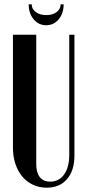

<svg xmlns="http://www.w3.org/2000/svg" viewBox="-20 -860 399 890"><path d="M148 -699V-99Q148 -60 164.5 -39Q181 -18 213 -18Q253 -18 277 -51Q301 -84 301 -143V-699H325V-138Q325 -70 291 -30Q257 10 196 10Q162 10 133 -3.5Q104 -17 83.5 -41.5Q63 -66 51.5 -100Q40 -134 40 -176V-699ZM261 -840H275Q275 -798 252 -770.5Q229 -743 194 -743Q159 -743 136 -770.5Q113 -798 113 -840H127Q127 -818 146 -804Q165 -790 195 -790Q224 -790 242.5 -804Q261 -818 261 -840Z"/></svg>

Font: Moniqa Extra Bold Narrow Heading
Style: Regular
Weight: 800
Width: 4
Designer: Rajesh Rajput
Foundry: Rajesh Rajput
Version: Version 1.000;December 15, 2022;FontCreator 14.0.0.2794 32-b